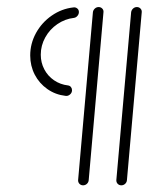

<svg xmlns="http://www.w3.org/2000/svg" viewBox="-20 -539 432 558"><path d="M67.8 -377.8Q67.8 -412.2 84.6 -443Q101.5 -473.7 130.4 -493.7Q159.3 -513.7 193 -517.4Q199.3 -518.5 204.3 -514.6Q209.3 -510.7 209.3 -504.1Q209.3 -497.8 205 -492.8Q200.7 -487.8 194.8 -487Q168.9 -484.1 146.7 -468.9Q124.4 -453.7 111.5 -430.2Q98.5 -406.7 98.5 -380Q98.5 -357 108.7 -337.6Q118.9 -318.1 137 -305.7Q155.2 -293.3 177.8 -290.7Q183 -290 186.1 -286.1Q189.3 -282.2 189.3 -277Q189.3 -269.3 183.3 -264.3Q177.4 -259.3 170.4 -260.4Q141.1 -263.7 117.6 -280.2Q94.1 -296.7 80.9 -322.2Q67.8 -347.8 67.8 -377.8ZM221.5 -0.4Q215.2 -0.4 210.9 -4.8Q206.7 -9.3 207 -15.6L250 -503.3Q250.7 -509.6 255.6 -514.1Q260.4 -518.5 266.7 -518.5Q273 -518.5 277.2 -514.1Q281.5 -509.6 280.7 -503.3L237.8 -15.6Q237.4 -9.3 232.6 -4.8Q227.8 -0.4 221.5 -0.4ZM332.6 -0.4Q326.3 -0.4 322 -4.8Q317.8 -9.3 318.1 -15.6L361.1 -503.3Q361.9 -509.6 366.7 -514.1Q371.5 -518.5 377.8 -518.5Q384.1 -518.5 388.3 -514.1Q392.6 -509.6 391.9 -503.3L348.9 -15.6Q348.5 -9.3 343.7 -4.8Q338.9 -0.4 332.6 -0.4Z"/></svg>

Font: 26F Galaxy Sans Ultra Light
Style: Italic
Weight: 200
Italic angle: -5°
Designer: C₂₉H₂₅N₃O₅
Version: Version 1.200